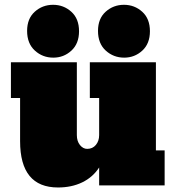

<svg xmlns="http://www.w3.org/2000/svg" viewBox="-20 -788 756 816"><path d="M401.4 -76.2Q374.5 -34.7 329.3 -12.9Q284.2 8.8 226.6 8.8Q65.4 8.8 65.4 -188V-371.6H26.4V-523.4H306.6V-213.9Q306.6 -188 319.8 -171.6Q333 -155.3 350.6 -155.3Q373.5 -155.3 387.5 -172.1Q401.4 -189 401.4 -213.9V-371.6H361.8V-523.4H642.6V-148.9H679.7V0H401.4ZM315.9 -655.3Q315.9 -602.5 283.4 -572.8Q251 -543 206.5 -543Q161.1 -543 128.2 -573Q95.2 -603 95.2 -656.7Q95.2 -709 127.9 -738.3Q160.6 -767.6 205.6 -767.6Q250.5 -767.6 283.2 -738Q315.9 -708.5 315.9 -655.3ZM617.2 -655.3Q617.2 -602.5 584.7 -572.8Q552.2 -543 507.8 -543Q462.4 -543 429.4 -573Q396.5 -603 396.5 -656.7Q396.5 -709 429.2 -738.3Q461.9 -767.6 506.8 -767.6Q551.8 -767.6 584.5 -738Q617.2 -708.5 617.2 -655.3Z"/></svg>

Font: Bevan
Style: Regular
Weight: 400
Foundry: vernon adams
Version: Version 1.000